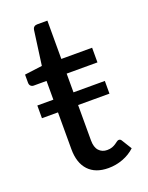

<svg xmlns="http://www.w3.org/2000/svg" viewBox="-125 -697 592 770"><g transform="rotate(-20 171.0 -312.0)"><path d="M20.5 -326.2H88.9V-406.2H34.2Q26.9 -406.2 21.7 -411.1Q16.6 -416 16.6 -425.3V-459.5L91.8 -469.2L111.8 -616.2Q112.8 -623.5 117.9 -627.9Q123 -632.3 130.9 -632.3H174.8V-468.8H306.2V-406.2H174.8V-326.2H308.6V-272H174.8V-121.1Q174.8 -91.8 188.2 -77.1Q201.7 -62.5 223.1 -62.5Q235.8 -62.5 244.9 -65.9Q253.9 -69.3 260.3 -73.7Q266.6 -78.1 271.2 -81.5Q275.9 -85 279.8 -85Q284.2 -85 286.9 -83Q289.6 -81.1 292 -76.7L317.4 -35.6Q295.4 -15.1 265.6 -3.9Q235.8 7.3 203.6 7.3Q148.4 7.3 118.7 -24.4Q88.9 -56.2 88.9 -115.2V-272H20.5Z"/></g></svg>

Font: Carlito
Style: Regular
Weight: 400
Designer: Lukasz Dziedzic
Foundry: tyPoland Lukasz Dziedzic
Version: Version 1.104